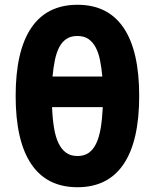

<svg xmlns="http://www.w3.org/2000/svg" viewBox="-20 -762 642 796"><path d="M301.3 14.2Q174.3 14.2 109.6 -81.8Q44.9 -177.7 44.9 -364.3Q44.9 -550.8 109.6 -646.5Q174.3 -742.2 301.3 -742.2Q427.7 -742.2 492.4 -646.7Q557.1 -551.3 557.1 -364.3Q557.1 -177.2 492.4 -81.5Q427.7 14.2 301.3 14.2ZM404.3 -444.8Q400.9 -481 394.8 -511.7Q388.7 -542.5 377 -564.9Q365.2 -587.4 346.9 -600.1Q328.6 -612.8 300.8 -612.8Q272.9 -612.8 254.9 -600.3Q236.8 -587.9 225.3 -565.7Q213.9 -543.5 207.5 -512.5Q201.2 -481.4 197.8 -444.8ZM301.3 -115.2Q329.1 -115.2 347.9 -128.4Q366.7 -141.6 378.9 -167.2Q391.1 -192.9 397.5 -230.7Q403.8 -268.6 406.2 -317.9H195.8Q197.8 -269 204.1 -231.2Q210.4 -193.4 222.9 -167.7Q235.4 -142.1 254.4 -128.7Q273.4 -115.2 301.3 -115.2Z"/></svg>

Font: Hack
Style: Bold
Weight: 700
Monospace: yes
Designer: Christopher Simpkins
Foundry: Christopher Simpkins
Version: Version 2.017